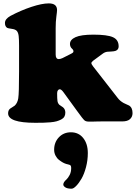

<svg xmlns="http://www.w3.org/2000/svg" viewBox="-20 -726 817 1155"><path d="M94.7 -295.4V-450.7Q94.7 -488.8 92.3 -509.5Q89.8 -530.3 81.1 -540Q72.3 -549.8 49.8 -552.7Q27.3 -555.7 22.9 -558.6Q9.8 -566.9 9.8 -587.9Q9.8 -611.8 43 -630.4Q105.5 -663.6 168.9 -684.6Q232.4 -705.6 273.4 -705.6Q323.2 -705.6 323.2 -665.5Q323.2 -656.7 319.1 -626.5Q314.9 -596.2 314.9 -557.1V-397.9Q314.9 -370.6 333.5 -370.6Q343.8 -370.6 356.9 -377L397.5 -397.5Q412.6 -404.8 417.2 -408.4Q421.9 -412.1 421.9 -417Q421.9 -423.8 418 -428.2Q417 -429.7 413.3 -433.1Q409.7 -436.5 408.2 -438.5Q400.9 -448.7 400.9 -461.9Q400.9 -487.3 434.3 -502.4Q467.8 -517.6 542 -517.6Q625 -517.6 659.4 -502.2Q693.8 -486.8 693.8 -446.8Q693.8 -426.8 674.8 -419.9Q666.5 -417 648.2 -416Q629.9 -415 625 -414.6Q610.4 -412.6 598.1 -403.3L539.1 -359.9Q529.3 -351.1 529.5 -345.7Q529.8 -340.3 540 -326.7L688.5 -136.2Q701.7 -118.7 723.6 -106.4Q729.5 -103 740.7 -98.4Q752 -93.8 756.3 -91.3Q777.3 -78.6 777.3 -45.4Q777.3 -23.4 762.2 -9.5Q747.1 4.4 715.3 4.4H590.3Q576.7 4.4 559.8 4.9Q543 5.4 533.9 5.6Q524.9 5.9 515.1 5.6Q505.4 5.4 499.3 3.7Q493.2 2 489.3 -1Q479.5 -8.3 441.9 -61L362.8 -169.9Q349.1 -189 339.4 -189Q333.5 -189 328.6 -182.9Q323.7 -176.8 323.7 -165Q323.7 -131.8 325.7 -118.7Q327.6 -105 336.9 -95.7Q340.3 -92.8 348.1 -87.9Q356 -83 358.9 -80.6Q373 -68.8 373 -48.3Q373 -34.2 366.9 -23.9Q360.8 -13.7 347.9 -7.1Q335 -0.5 320.3 3.7Q305.7 7.8 282.7 9.8Q259.8 11.7 240.2 12.2Q220.7 12.7 191.9 12.7Q28.8 12.7 28.8 -43.9Q28.8 -59.1 36.6 -68.4Q40 -72.8 52.2 -79.8Q64.5 -86.9 68.8 -90.8Q85.4 -106.9 89.8 -134.3Q94.7 -165 94.7 -295.4ZM360.8 384.3Q360.8 370.1 379.4 354Q389.2 345.2 398.7 327.1Q408.2 309.1 408.2 285.2Q408.2 270 400.9 266.6Q398.4 265.6 379.9 260.7Q369.6 257.8 358.9 252Q348.1 246.1 335.2 236.1Q322.3 226.1 314 210Q305.7 193.8 305.7 174.8Q305.7 129.9 334.2 99.9Q362.8 69.8 406.7 69.8Q453.1 69.8 480.7 104.5Q508.3 139.2 508.3 194.8Q508.3 238.3 497.3 279.8Q486.3 321.3 470.5 348.6Q454.6 376 438.2 392.6Q421.9 409.2 410.6 409.2Q385.3 409.2 373 401.1Q360.8 393.1 360.8 384.3Z"/></svg>

Font: Cooper* Black
Style: Regular
Weight: 900
Designer: Owen Earl
Foundry: indestructible type*
Version: Version 0.001